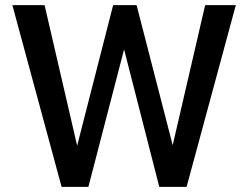

<svg xmlns="http://www.w3.org/2000/svg" viewBox="-20 -725 962 745"><path d="M219 0 28 -705H153L286 -131H272L419 -705H510L658 -131H643L776 -705H895L704 0H598L458 -547H465L323 0Z"/></svg>

Font: Nunito Sans 10pt Condensed
Style: Bold
Weight: 700
Width: 3
Designer: Vernon Adams
Foundry: Vernon Adams
Version: Version 3.101;gftools[0.9.27]